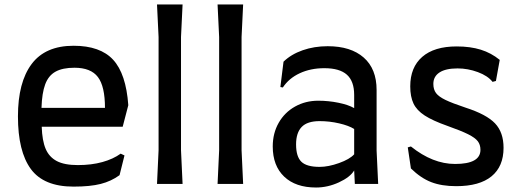

<svg xmlns="http://www.w3.org/2000/svg" viewBox="-20 -820 2326 856"><path d="M60 -301Q60 -453 121 -534.5Q182 -616 308 -616Q427 -616 484.5 -553.5Q542 -491 552 -351L527 -255H166Q168 -193 183.5 -156.5Q199 -120 233 -102Q267 -84 327 -84Q388 -84 436.5 -97.5Q485 -111 518 -135L535 -127L513 -39Q476 -12 429 0Q382 12 308 12Q175 12 117.5 -66.5Q60 -145 60 -301ZM448 -339Q448 -435 416.5 -476.5Q385 -518 312 -518Q259 -518 227.5 -500.5Q196 -483 181.5 -444Q167 -405 165 -339Z M687 -150V-655L680 -800H794L787 -655V-150L794 0H680Z M957 -150V-655L950 -800H1064L1057 -655V-150L1064 0H950Z M1399 -371Q1444 -371 1488.5 -362Q1533 -353 1559 -338V-397Q1559 -458 1526.5 -487Q1494 -516 1426 -516Q1365 -516 1316.5 -493.5Q1268 -471 1241 -430L1230 -432L1244 -545Q1278 -578 1329.5 -596Q1381 -614 1441 -614Q1544 -614 1601.5 -563.5Q1659 -513 1659 -419V-149L1666 0H1562L1559 -60Q1541 -30 1491 -7Q1441 16 1389 16Q1298 16 1247 -32.5Q1196 -81 1196 -167Q1196 -226 1222.5 -272.5Q1249 -319 1295.5 -345Q1342 -371 1399 -371ZM1405 -76Q1444 -76 1491.5 -93Q1539 -110 1559 -132V-245Q1535 -260 1492 -270Q1449 -280 1405 -280Q1350 -280 1325 -254Q1300 -228 1300 -176Q1300 -122 1323.5 -99Q1347 -76 1405 -76Z M1812 -69 1798 -163 1812 -167Q1909 -89 2009 -89Q2122 -89 2122 -152Q2122 -175 2110 -190.5Q2098 -206 2067 -221.5Q2036 -237 1974 -259Q1909 -282 1873.5 -305Q1838 -328 1823.5 -358.5Q1809 -389 1809 -435Q1809 -520 1862.5 -566.5Q1916 -613 2016 -613Q2077 -613 2123.5 -598.5Q2170 -584 2208 -553L2191 -459L2176 -455Q2155 -482 2110.5 -498.5Q2066 -515 2020 -515Q1967 -515 1939.5 -497Q1912 -479 1912 -446Q1912 -421 1924 -405Q1936 -389 1966 -374.5Q1996 -360 2056 -340Q2149 -310 2187 -270Q2225 -230 2225 -161Q2225 -78 2171.5 -34Q2118 10 2014 10Q1949 10 1902.5 -8Q1856 -26 1812 -69Z"/></svg>

Font: Farro
Style: Regular
Weight: 400
Designer: Aceler Chua
Foundry: Grayscale Limited
Version: Version 1.101